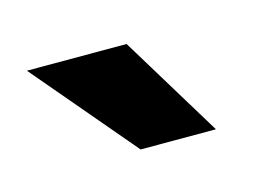

<svg xmlns="http://www.w3.org/2000/svg" viewBox="-39 -763 395 279"><g transform="rotate(-15 158.5 -623.5)"><path d="M15 -700H165L258.3 -546.7H145Z"/></g></svg>

Font: Epunda Slab Light
Style: Regular
Weight: 300
Designer: Simon Atzbach
Foundry: typofactur
Version: Version 1.102